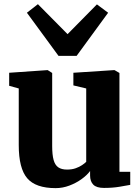

<svg xmlns="http://www.w3.org/2000/svg" viewBox="-20 -912 689 942"><path d="M490 10Q453.5 10 437.8 -6Q422 -22 422 -51V-73Q407 -52.5 380.2 -33.2Q353.5 -14 320.5 -1.5Q287.5 11 253 11Q155 11 113.5 -37.5Q72 -86 72 -200V-478L25 -491V-555L213 -568H214L236 -554V-196Q236 -152.5 243 -127.2Q250 -102 266 -91Q282 -80 309 -80Q333 -80 351.2 -86.5Q369.5 -93 382.5 -101.8Q395.5 -110.5 403 -118V-478L340 -493V-555L539 -568H542L566 -554V-69H619V-5Q600.5 -1.5 566.8 4.2Q533 10 490 10ZM267 -638 112 -849.5 166 -891.5 311.5 -744.5 455.5 -890.5 510.5 -849.5 356 -638Z"/></svg>

Font: Merriweather Light 18pt Black
Style: Regular
Weight: 900
Version: Version 2.100